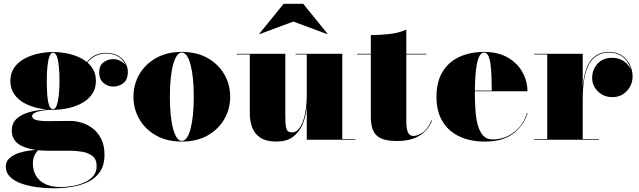

<svg xmlns="http://www.w3.org/2000/svg" viewBox="-20 -748 3419 1028"><path d="M268 260Q221 260 175.5 253.8Q130 247.5 92.8 234Q55.5 220.5 33.2 198.2Q11 176 11 144.5Q11 116 31.5 98.2Q52 80.5 81.2 71Q110.5 61.5 139.2 58Q168 54.5 185 54.5H188Q177 60.5 166.5 80.5Q156 100.5 156 128.5Q156 162.5 171.8 191Q187.5 219.5 220.5 236.5Q253.5 253.5 306 253.5Q334 253.5 366.8 248Q399.5 242.5 429.2 230Q459 217.5 478.2 195.8Q497.5 174 497.5 141.5Q497.5 105 475.2 87.5Q453 70 420 64.5Q387 59 354.5 59Q344 59 320 59Q296 59 271.8 59Q247.5 59 236.5 59Q150.5 59 96.8 33.5Q43 8 43 -49.5Q43 -85 63.8 -107Q84.5 -129 118 -141.2Q151.5 -153.5 190 -158.2Q228.5 -163 264 -163V-160.5Q251.5 -160.5 233 -159Q214.5 -157.5 195.8 -153.8Q177 -150 164.5 -143.2Q152 -136.5 152 -126Q152 -111.5 173.8 -105.5Q195.5 -99.5 236.5 -99.5Q254 -99.5 277 -99.8Q300 -100 322 -100.2Q344 -100.5 358 -100.5Q386 -100.5 417.5 -91Q449 -81.5 476.8 -60.2Q504.5 -39 522 -4Q539.5 31 539.5 82Q539.5 132 518.8 166.2Q498 200.5 460.8 221Q423.5 241.5 374.2 250.8Q325 260 268 260ZM264.5 -160Q225 -160 184.5 -168.8Q144 -177.5 110.2 -196Q76.5 -214.5 56 -244Q35.5 -273.5 35.5 -315Q35.5 -356.5 56 -385.8Q76.5 -415 110.2 -433.5Q144 -452 184.5 -460.8Q225 -469.5 264.5 -469.5Q304.5 -469.5 344.8 -460.8Q385 -452 418.8 -433.5Q452.5 -415 473 -385.8Q493.5 -356.5 493.5 -315Q493.5 -273.5 473 -244Q452.5 -214.5 418.8 -196Q385 -177.5 344.8 -168.8Q304.5 -160 264.5 -160ZM264.5 -163.5Q276.5 -163.5 284 -185Q291.5 -206.5 295 -241Q298.5 -275.5 298.5 -315Q298.5 -359.5 295 -393.5Q291.5 -427.5 284 -446.8Q276.5 -466 264.5 -466Q252.5 -466 245 -446.8Q237.5 -427.5 234 -393.5Q230.5 -359.5 230.5 -315Q230.5 -275.5 233 -241Q235.5 -206.5 242.8 -185Q250 -163.5 264.5 -163.5ZM586.5 -284.5Q556.5 -284.5 533.8 -304.2Q511 -324 511 -360Q511 -396.5 534 -414Q557 -431.5 586.5 -431.5Q612 -431.5 637.8 -414Q663.5 -396.5 663.5 -364.5H660.5Q660.5 -401.5 630.2 -431.5Q600 -461.5 546 -461.5Q522 -461.5 496.8 -451Q471.5 -440.5 451.2 -416.8Q431 -393 421 -353L419 -354.5Q429 -396.5 449.5 -420.8Q470 -445 495.5 -455Q521 -465 546 -465Q585.5 -465 611.8 -450Q638 -435 651.2 -411.8Q664.5 -388.5 664.5 -364.5Q664.5 -321.5 640.5 -303Q616.5 -284.5 586.5 -284.5Z M953.5 10Q873 10 815 -23Q757 -56 725.8 -110.5Q694.5 -165 694.5 -230Q694.5 -295 725.8 -349.5Q757 -404 815 -437Q873 -470 953.5 -470Q1034 -470 1092 -437Q1150 -404 1181.2 -349.5Q1212.5 -295 1212.5 -230Q1212.5 -165 1181.2 -110.5Q1150 -56 1092 -23Q1034 10 953.5 10ZM953.5 6.5Q968 6.5 980 -10Q992 -26.5 1000.2 -57.8Q1008.5 -89 1013 -132.5Q1017.5 -176 1017.5 -230Q1017.5 -284 1013 -327.5Q1008.5 -371 1000.2 -402.2Q992 -433.5 980 -450Q968 -466.5 953.5 -466.5Q939 -466.5 927.2 -450Q915.5 -433.5 907 -402.2Q898.5 -371 894 -327.5Q889.5 -284 889.5 -230Q889.5 -176 894 -132.5Q898.5 -89 907 -57.8Q915.5 -26.5 927.2 -10Q939 6.5 953.5 6.5Z M1460 10Q1406.5 10 1375.5 -9.8Q1344.5 -29.5 1331 -63.5Q1317.5 -97.5 1317.5 -141V-456.5H1247.5V-460H1507.5V-133.5Q1507.5 -91.5 1510.8 -71.5Q1514 -51.5 1521.8 -45.5Q1529.5 -39.5 1543.5 -39.5Q1564.5 -39.5 1579.2 -57.2Q1594 -75 1603.8 -104Q1613.5 -133 1618 -168Q1622.5 -203 1622.5 -237H1626Q1626 -198.5 1620 -155.5Q1614 -112.5 1596.8 -75Q1579.5 -37.5 1546.5 -13.8Q1513.5 10 1460 10ZM1622.5 0V-456.5H1562.5V-460H1812.5V-3.5H1882.5V0ZM1370.5 -565.5 1368.5 -567.5 1498.5 -727.5H1603.5L1733.5 -567.5L1731.5 -565.5L1550.5 -632.5Z M2106.5 7Q2050.5 7 2020 -7.2Q1989.5 -21.5 1977.5 -50Q1965.5 -78.5 1965.5 -121V-560Q2010.5 -560 2064.2 -565.8Q2118 -571.5 2155.5 -590V-95Q2155.5 -57.5 2164.5 -38.8Q2173.5 -20 2193.5 -20Q2214.5 -20 2242.8 -38.5Q2271 -57 2289.5 -102.5L2293 -102Q2275 -54 2228.8 -23.5Q2182.5 7 2106.5 7ZM1892.5 -456.5V-460H2262.5V-456.5Z M2575 10Q2499.5 10 2441.2 -16.8Q2383 -43.5 2350 -96.8Q2317 -150 2317 -230Q2317 -310 2349.2 -363.2Q2381.5 -416.5 2439 -443.2Q2496.5 -470 2572 -470Q2646.5 -470 2698.2 -440.2Q2750 -410.5 2777 -362.2Q2804 -314 2804 -259.5H2384V-263H2613Q2612.5 -300 2611.5 -335.8Q2610.5 -371.5 2606.8 -401.2Q2603 -431 2594.8 -448.8Q2586.5 -466.5 2572 -466.5Q2557.5 -466.5 2547.8 -449Q2538 -431.5 2532.5 -401Q2527 -370.5 2524.8 -331.8Q2522.5 -293 2522.5 -250Q2522.5 -196 2526.2 -150.5Q2530 -105 2540.2 -71.8Q2550.5 -38.5 2569 -20Q2587.5 -1.5 2617 -1.5Q2682.5 -1.5 2732.8 -40.8Q2783 -80 2801.5 -143H2805Q2785.5 -78 2729.5 -34Q2673.5 10 2575 10Z M3097.5 -217.5Q3097.5 -274 3104.5 -320.2Q3111.5 -366.5 3128 -400Q3144.5 -433.5 3172.2 -451.8Q3200 -470 3242 -470Q3282.5 -470 3310.5 -450.5Q3338.5 -431 3352.8 -401Q3367 -371 3367 -339Q3367 -295 3336.8 -261.5Q3306.5 -228 3259 -228Q3212 -228 3181.2 -258.8Q3150.5 -289.5 3150.5 -330.5Q3150.5 -375 3179.2 -406.8Q3208 -438.5 3257.5 -438.5Q3289.5 -438.5 3314 -424Q3338.5 -409.5 3352.2 -386.8Q3366 -364 3366 -339H3363.5Q3363.5 -369.5 3349.5 -399Q3335.5 -428.5 3308.5 -447.5Q3281.5 -466.5 3242 -466.5Q3201 -466.5 3173.8 -448.2Q3146.5 -430 3130.2 -396.8Q3114 -363.5 3107 -318Q3100 -272.5 3100 -217.5ZM3100 -460V-3.5H3187V0H2840V-3.5H2910V-456.5H2840V-460Z"/></svg>

Font: Bodoni Moda 48pt Black
Style: Regular
Weight: 900
Designer: Owen Earl
Foundry: indestructible type
Version: Version 2.004